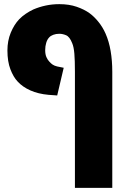

<svg xmlns="http://www.w3.org/2000/svg" viewBox="-20 -661 611 921"><path d="M339.4 240.2V-316.4Q339.4 -371.1 336.7 -403.6Q334 -436 326.2 -454.1Q314 -484.9 297.1 -491.9Q280.3 -499 264.6 -499Q248.5 -499 235.6 -494.1Q222.7 -489.3 215.8 -481.4Q206.5 -471.7 201.7 -455.6Q196.8 -439.5 196.8 -420.4Q196.8 -399.9 202.9 -386.5Q209 -373 216.8 -365.2Q224.1 -356.9 232.2 -351.3Q240.2 -345.7 253.9 -342.3L285.6 -335.9L254.4 -203.1L212.9 -206.1Q163.6 -210.4 125.7 -227.3Q87.9 -244.1 64.5 -270Q44.4 -291 30 -328.4Q15.6 -365.7 15.6 -418.9Q15.6 -465.3 31.5 -503.9Q47.4 -542.5 71.8 -568.4Q85.4 -582.5 103.3 -594.7Q121.1 -606.9 140.1 -615.7Q168.5 -627.9 199.7 -634.5Q231 -641.1 264.6 -641.1Q311.5 -641.1 348.1 -628.4Q384.8 -615.7 410.2 -597.2Q432.1 -581.1 452.4 -555.9Q472.7 -530.8 486.3 -500Q502.9 -462.4 510.7 -416.3Q518.6 -370.1 518.6 -316.4V240.2Z"/></svg>

Font: Open Sans SemiCondensed ExtraBold
Style: Regular
Weight: 800
Width: 4
Designer: Monotype Design Team
Foundry: Monotype Imaging Inc.
Version: Version 3.000